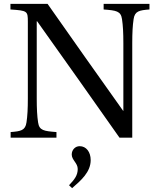

<svg xmlns="http://www.w3.org/2000/svg" viewBox="-20 -712 820 993"><path d="M35 0H272V-29C207 -34 183 -37 177 -79C172 -112 170 -150 170 -203V-602H172C315 -401 457 -201 598 0H664V-489C664 -542 666 -580 671 -613C677 -655 701 -659 753 -663V-692H516V-663C581 -658 605 -655 611 -613C616 -580 618 -542 618 -489V-138L616 -140C485 -324 355 -508 226 -692H34V-663C122 -657 124 -655 124 -599V-203C124 -150 122 -112 117 -79C111 -37 87 -33 35 -29ZM337 246 353 261C399 221 449 178 449 116C449 74 426 44 392 44C369 44 351 63 351 87C351 116 382 131 382 162C382 194 366 216 337 246Z"/></svg>

Font: Lingua Franca
Style: Regular
Weight: 400
Version: Version 1.19